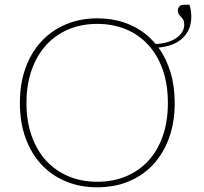

<svg xmlns="http://www.w3.org/2000/svg" viewBox="-20 -789 866 816"><path d="M393 -16.5Q460 -16.5 515.2 -39.5Q570.5 -62.5 610.2 -105.5Q650 -148.5 671.8 -210.8Q693.5 -273 693.5 -351.5Q693.5 -430 671.8 -492.2Q650 -554.5 610.2 -598Q570.5 -641.5 515.2 -664.5Q460 -687.5 393 -687.5Q327 -687.5 271.8 -664.5Q216.5 -641.5 176.8 -598Q137 -554.5 114.8 -492.2Q92.5 -430 92.5 -351.5Q92.5 -273 114.8 -210.8Q137 -148.5 176.8 -105.5Q216.5 -62.5 271.8 -39.5Q327 -16.5 393 -16.5ZM785 -769Q789 -757.5 791 -744.8Q793 -732 793 -719Q793 -686.5 781.8 -662.8Q770.5 -639 751.2 -622.8Q732 -606.5 706.8 -597.8Q681.5 -589 653.5 -587Q686.5 -541.5 704.5 -482.2Q722.5 -423 722.5 -351.5Q722.5 -269 698.5 -202.8Q674.5 -136.5 631 -89.8Q587.5 -43 527 -18Q466.5 7 393 7Q320.5 7 260 -18Q199.5 -43 156 -89.8Q112.5 -136.5 88.5 -202.8Q64.5 -269 64.5 -351.5Q64.5 -433.5 88.5 -500Q112.5 -566.5 156 -613.2Q199.5 -660 260 -685.5Q320.5 -711 393 -711Q471 -711 534.2 -683Q597.5 -655 641.5 -602Q667.5 -603 690 -609.5Q712.5 -616 728.5 -626.8Q744.5 -637.5 753.8 -652.2Q763 -667 763 -685Q763 -698 758.8 -705Q754.5 -712 749.5 -717.2Q744.5 -722.5 740.2 -728Q736 -733.5 736 -743.5Q736 -756 743.2 -762.5Q750.5 -769 763.5 -769Z"/></svg>

Font: Lato ExtraLight
Style: Regular
Weight: 275
Designer: Lukasz Dziedzic with Adam Twardoch and Botio Nikoltchev
Foundry: tyPoland Lukasz Dziedzic
Version: Version 2.015; 2015-08-06; http://www.latofonts.com/